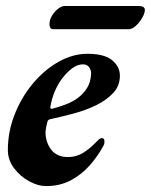

<svg xmlns="http://www.w3.org/2000/svg" viewBox="-20 -615 510 650"><path d="M135.5 15Q108.8 15 78.7 -1.4Q48.6 -17.8 27.6 -45.6Q6.6 -73.4 6.6 -107Q6.6 -169.3 29.6 -227.5Q52.5 -285.6 91 -331.8Q129.5 -378.1 177.8 -405.5Q226.1 -432.9 275.8 -432.9Q333.8 -432.9 359.8 -411Q385.9 -389.1 385.9 -359Q385.9 -324.7 363.5 -300.5Q341.2 -276.3 305.7 -258.9Q270.2 -241.6 228.9 -230.6Q187.6 -219.6 150.5 -211.6Q146.2 -210.6 143.9 -208.7Q141.6 -206.8 140.4 -202.4Q138.4 -195.2 136.7 -186.8Q135 -178.5 134.2 -170.2Q133.4 -135.2 152.6 -109.3Q171.9 -83.3 210.2 -83.3Q238 -83.3 261.3 -97.6Q284.7 -111.9 307.2 -135.6Q318.1 -147.5 324.4 -147.5Q333.6 -147.5 333.6 -136.6Q333.6 -134 333.2 -129.9Q332.8 -125.7 330.8 -122.9Q311.6 -86.6 283.7 -55.1Q255.9 -23.6 219.2 -4.3Q182.5 15 135.5 15ZM157.5 -246.9Q178.4 -252.7 200.8 -260.8Q223.2 -268.9 242.3 -282.6Q261.5 -296.3 274.2 -316.2Q286.9 -336 288.5 -364.4Q289.4 -375.7 282.4 -386.5Q275.4 -397.2 260.7 -397.2Q243 -397.2 225.5 -384.6Q207.9 -372 192.1 -351.6Q176.2 -331.2 165.4 -305.4Q154.6 -279.5 150.5 -252.9Q149.7 -245.3 157.5 -246.9ZM162.2 -516.1Q153.3 -516.1 150.4 -520.7Q147.5 -525.2 147.5 -533.3Q147.5 -548.3 156.4 -562.5Q165.3 -576.6 177.1 -585.6Q189 -594.6 197.8 -594.6H449.1Q470.4 -594.6 470.4 -581.3Q470.4 -570 461.4 -554.6Q452.5 -539.2 440 -527.7Q427.4 -516.1 415.5 -516.1Z"/></svg>

Font: EB Garamond
Style: Italic
Weight: 400
Italic angle: -17.2°
Designer: Georg Duffner and Octavio Pardo
Foundry: Georg Duffner
Version: Version 1.001